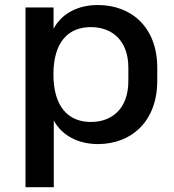

<svg xmlns="http://www.w3.org/2000/svg" viewBox="-20 -569 701 772"><path d="M196.3 183.6V-84.5C228.5 -24.9 293.5 10.3 373.5 10.3C510.3 10.3 612.3 -83 612.3 -243.7V-296.9C612.3 -457.5 510.3 -548.8 373.5 -548.8C293 -548.8 227.1 -514.2 195.3 -453.1V-539.1H82.5V183.6ZM345.2 -78.6C253.4 -78.6 194.8 -141.6 194.8 -270C194.8 -398.4 253.4 -460 345.2 -460C430.7 -460 496.1 -406.2 496.1 -296.9V-243.7C496.1 -132.3 430.7 -78.6 345.2 -78.6Z"/></svg>

Font: Winston Medium
Style: Regular
Weight: 500
Designer: Vernon Adams, Kim Jin-seong, David Berlow, Cristiano Sobral
Foundry: The Winston Project Authors
Version: Version 3.004